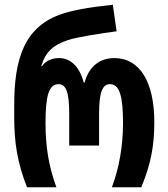

<svg xmlns="http://www.w3.org/2000/svg" viewBox="-20 -790 710 810"><path d="M94 0H218C187 -83 172 -169 172 -270C172 -383 185 -435 227 -435C260 -435 272 -398 272 -309V-176H398V-309C398 -398 411 -435 444 -435C485 -435 499 -382 499 -272C499 -178 484 -85 452 0H576C617 -99 631 -176 631 -275C631 -443 570 -545 463 -545C400 -545 355 -509 337 -442H333C316 -509 277 -545 230 -545C203 -545 176 -537 157 -511H154C172 -572 206 -601 267 -621C302 -633 404 -649 472 -658L456 -770C351 -759 287 -746 247 -733C81 -681 40 -539 40 -347V-295C40 -189 53 -104 94 0Z"/></svg>

Font: Noto Sans Georgian ExtraCondensed Bold
Style: Regular
Weight: 700
Width: 2
Designer: Monotype Design Team, Akaki Razmadze
Foundry: Google LLC
Version: Version 2.005